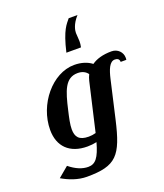

<svg xmlns="http://www.w3.org/2000/svg" viewBox="-157 -813 929 1087"><g transform="rotate(-20 307.0 -269.5)"><path d="M440 -709H387C366 -682 338 -660 308 -530H396C399 -543 400 -555 400 -566C400 -585 397 -601 397 -616C397 -630 401 -666 440 -709ZM72 -150C72 -51 132 10 239 10C258 10 277 8 295 4C271 90 248 120 204 120C169 120 131 105 92 73L30 125C71 149 123 170 178 170C355 170 394 122 440 -78L492 -305C504 -357 520 -400 552 -400C568 -400 579 -393 579 -376H613C614 -380 614 -385 614 -389C614 -421 588 -450 550 -450C498 -450 458 -438 430 -418C404 -438 369 -450 325 -450C193 -450 72 -304 72 -150ZM308 -46C294 -42 280 -40 265 -40C207 -40 188 -66 188 -112C188 -141 196 -177 206 -220C231 -330 253 -400 328 -400C355 -400 375 -390 388 -372C382 -360 378 -348 375 -336Z"/></g></svg>

Font: Pfennig
Style: BoldItalic
Weight: 700
Italic angle: -13°
Version: Version 20100423